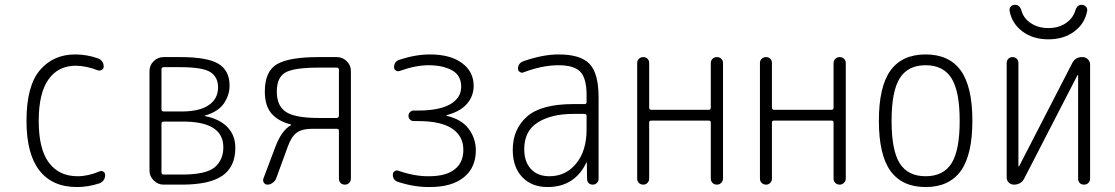

<svg xmlns="http://www.w3.org/2000/svg" viewBox="-20 -752 4540 782"><path d="M293 9.8Q193.4 9.8 140.6 -57.6Q87.9 -125 87.9 -259.8Q87.9 -402.3 142.6 -466.3Q197.3 -530.3 286.1 -530.3Q333 -530.3 377.9 -514.6Q402.3 -505.9 402.3 -480.5Q402.3 -471.7 394.5 -467.3Q386.7 -462.9 377.9 -465.8Q333 -483.4 289.1 -484.4Q216.8 -484.4 177.2 -428.2Q137.7 -372.1 137.7 -259.8Q137.7 -144.5 179.2 -89.4Q220.7 -34.2 295.9 -34.2Q338.9 -34.2 384.8 -53.7Q392.6 -57.6 400.4 -53.2Q408.2 -48.8 408.2 -40Q408.2 -13.7 383.8 -4.9Q338.9 9.8 293 9.8Z M637.7 -249V-49.8Q637.7 -41 647.5 -41H720.7Q819.3 -41 854.5 -70.8Q889.6 -100.6 889.6 -152.3Q889.6 -257.8 722.7 -256.8H647.5Q637.7 -256.8 637.7 -249ZM637.7 -469.7V-306.6Q637.7 -297.9 647.5 -297.9H718.8Q792 -297.9 830.1 -323.7Q868.2 -349.6 868.2 -396.5Q868.2 -437.5 837.4 -458Q806.6 -478.5 710 -478.5H647.5Q637.7 -478.5 637.7 -469.7ZM646.5 0Q623 0 606 -17.1Q588.9 -34.2 588.9 -56.6V-462.9Q588.9 -486.3 606 -502.9Q623 -519.5 646.5 -519.5H714.8Q824.2 -519.5 869.6 -492.2Q915 -464.8 915 -403.3Q915 -365.2 892.1 -331.1Q869.1 -296.9 814.5 -281.2Q813.5 -281.2 813.5 -280.3L814.5 -279.3Q874 -267.6 906.2 -234.4Q938.5 -201.2 938.5 -150.4Q938.5 -73.2 886.2 -36.6Q834 0 719.7 0Z M1107.4 -378.9Q1107.4 -320.3 1145 -295.9Q1182.6 -271.5 1278.3 -271.5H1350.6Q1359.4 -271.5 1360.4 -280.3V-467.8Q1360.4 -476.6 1350.6 -476.6H1278.3Q1176.8 -476.6 1142.1 -456.5Q1107.4 -436.5 1107.4 -378.9ZM1069.3 0Q1060.5 0 1055.2 -7.3Q1049.8 -14.6 1052.7 -24.4L1102.5 -156.2Q1127 -220.7 1165 -242.2Q1166 -242.2 1166 -243.2Q1166 -245.1 1165 -245.1Q1113.3 -257.8 1085.9 -289.6Q1058.6 -321.3 1058.6 -378.9Q1058.6 -461.9 1108.4 -490.7Q1158.2 -519.5 1277.3 -519.5H1351.6Q1375 -519.5 1392.1 -502.9Q1409.2 -486.3 1409.2 -462.9V-24.4Q1409.2 -14.6 1402.3 -7.3Q1395.5 0 1384.8 0Q1374 0 1367.2 -6.8Q1360.4 -13.7 1360.4 -24.4V-219.7Q1360.4 -227.5 1350.6 -227.5H1252Q1210.9 -227.5 1189 -211.9Q1167 -196.3 1152.3 -155.3L1104.5 -24.4Q1100.6 -14.6 1090.3 -7.3Q1080.1 0 1069.3 0Z M1602.5 -10.7Q1579.1 -17.6 1580.1 -42Q1580.1 -49.8 1587.4 -54.7Q1594.7 -59.6 1602.5 -56.6Q1669.9 -33.2 1727.5 -34.2Q1795.9 -34.2 1831.5 -62Q1867.2 -89.8 1867.2 -141.6Q1867.2 -197.3 1821.8 -228Q1776.4 -258.8 1683.6 -258.8H1665Q1656.2 -258.8 1649.9 -265.1Q1643.6 -271.5 1643.6 -280.3Q1643.6 -289.1 1649.9 -295.4Q1656.2 -301.8 1665 -301.8H1683.6Q1769.5 -301.8 1814 -327.6Q1858.4 -353.5 1858.4 -398.4Q1858.4 -445.3 1820.8 -465.8Q1783.2 -486.3 1725.6 -486.3Q1672.9 -486.3 1607.4 -462.9Q1599.6 -460 1592.3 -464.8Q1585 -469.7 1585 -477.5Q1585 -502 1607.4 -508.8Q1672.9 -530.3 1730.5 -530.3Q1814.5 -530.3 1861.8 -495.1Q1909.2 -460 1909.2 -402.3Q1909.2 -361.3 1882.3 -329.6Q1855.5 -297.9 1799.8 -283.2Q1797.9 -283.2 1797.9 -281.2Q1797.9 -280.3 1798.8 -280.3Q1859.4 -266.6 1888.7 -227.5Q1918 -188.5 1918 -139.6Q1918 -69.3 1869.1 -29.8Q1820.3 9.8 1730.5 9.8Q1668.9 10.7 1602.5 -10.7Z M2315.4 -288.1Q2225.6 -288.1 2170.4 -253.4Q2115.2 -218.8 2115.2 -144.5Q2115.2 -92.8 2142.6 -63.5Q2169.9 -34.2 2217.8 -34.2Q2284.2 -34.2 2326.7 -85.9Q2369.1 -137.7 2369.1 -224.6V-279.3Q2369.1 -288.1 2360.4 -288.1ZM2210 9.8Q2145.5 9.8 2106.9 -30.8Q2068.4 -71.3 2068.4 -141.6Q2068.4 -225.6 2126 -276.9Q2183.6 -328.1 2315.4 -328.1H2360.4Q2369.1 -328.1 2369.1 -335.9V-365.2Q2369.1 -432.6 2343.8 -459.5Q2318.4 -486.3 2254.9 -486.3Q2188.5 -486.3 2111.3 -457Q2104.5 -454.1 2097.2 -459Q2089.8 -463.9 2089.8 -471.7Q2089.8 -495.1 2112.3 -502.9Q2191.4 -530.3 2254.9 -530.3Q2344.7 -530.3 2381.3 -491.7Q2418 -453.1 2418 -355.5V-23.4Q2418 -13.7 2411.1 -6.8Q2404.3 0 2394 0Q2383.8 0 2377.4 -6.3Q2371.1 -12.7 2371.1 -23.4L2370.1 -89.8Q2370.1 -90.8 2369.1 -90.8Q2368.2 -90.8 2368.2 -89.8Q2320.3 9.8 2210 9.8Z M2575.2 -24.4V-496.1Q2575.2 -505.9 2582.5 -512.7Q2589.8 -519.5 2600.1 -519.5Q2610.4 -519.5 2617.2 -512.7Q2624 -505.9 2624 -496.1V-314.5Q2624 -305.7 2631.8 -304.7H2867.2Q2875 -304.7 2875 -314.5V-495.1Q2875 -505.9 2882.3 -512.7Q2889.6 -519.5 2899.9 -519.5Q2910.2 -519.5 2917.5 -512.7Q2924.8 -505.9 2924.8 -495.1V-25.4Q2924.8 -14.6 2917.5 -7.3Q2910.2 0 2899.9 0Q2889.6 0 2882.3 -6.8Q2875 -13.7 2875 -25.4V-252.9Q2875 -260.7 2867.2 -260.7H2631.8Q2624 -260.7 2624 -252.9V-24.4Q2624 -14.6 2617.2 -7.3Q2610.4 0 2600.1 0Q2589.8 0 2582.5 -6.8Q2575.2 -13.7 2575.2 -24.4Z M3075.2 -24.4V-496.1Q3075.2 -505.9 3082.5 -512.7Q3089.8 -519.5 3100.1 -519.5Q3110.4 -519.5 3117.2 -512.7Q3124 -505.9 3124 -496.1V-314.5Q3124 -305.7 3131.8 -304.7H3367.2Q3375 -304.7 3375 -314.5V-495.1Q3375 -505.9 3382.3 -512.7Q3389.6 -519.5 3399.9 -519.5Q3410.2 -519.5 3417.5 -512.7Q3424.8 -505.9 3424.8 -495.1V-25.4Q3424.8 -14.6 3417.5 -7.3Q3410.2 0 3399.9 0Q3389.6 0 3382.3 -6.8Q3375 -13.7 3375 -25.4V-252.9Q3375 -260.7 3367.2 -260.7H3131.8Q3124 -260.7 3124 -252.9V-24.4Q3124 -14.6 3117.2 -7.3Q3110.4 0 3100.1 0Q3089.8 0 3082.5 -6.8Q3075.2 -13.7 3075.2 -24.4Z M3855.5 -433.1Q3822.3 -486.3 3750 -486.3Q3677.7 -486.3 3644.5 -433.1Q3611.3 -379.9 3611.3 -259.8Q3611.3 -139.6 3644.5 -86.9Q3677.7 -34.2 3750 -34.2Q3822.3 -34.2 3855.5 -86.9Q3888.7 -139.6 3888.7 -259.8Q3888.7 -379.9 3855.5 -433.1ZM3893.1 -55.7Q3845.7 9.8 3750 9.8Q3654.3 9.8 3606.9 -55.7Q3559.6 -121.1 3559.6 -260.3Q3559.6 -399.4 3606.9 -464.8Q3654.3 -530.3 3750 -530.3Q3845.7 -530.3 3893.1 -464.8Q3940.4 -399.4 3940.4 -260.3Q3940.4 -121.1 3893.1 -55.7Z M4385.7 -732.4Q4395.5 -732.4 4402.3 -725.6Q4409.2 -718.8 4408.2 -709Q4399.4 -657.2 4356.4 -624.5Q4313.5 -591.8 4250 -591.8Q4186.5 -591.8 4143.6 -624.5Q4100.6 -657.2 4091.8 -709Q4090.8 -718.8 4097.2 -725.6Q4103.5 -732.4 4114.3 -732.4Q4133.8 -732.4 4140.6 -708Q4149.4 -676.8 4179.2 -657.2Q4209 -637.7 4250 -637.7Q4291 -637.7 4320.3 -657.2Q4349.6 -676.8 4359.4 -708Q4366.2 -732.4 4385.7 -732.4ZM4109.4 0Q4097.7 0 4088.9 -8.3Q4080.1 -16.6 4080.1 -29.3V-496.1Q4080.1 -505.9 4086.9 -512.7Q4093.8 -519.5 4104 -519.5Q4114.3 -519.5 4121.1 -512.7Q4127.9 -505.9 4127.9 -496.1V-75.2Q4127.9 -74.2 4128.9 -74.2Q4130.9 -74.2 4130.9 -75.2L4346.7 -494.1Q4359.4 -520.5 4389.6 -519.5Q4401.4 -519.5 4410.6 -510.7Q4419.9 -502 4419.9 -490.2V-24.4Q4419.9 -14.6 4413.1 -7.3Q4406.2 0 4395 0Q4383.8 0 4377.4 -6.8Q4371.1 -13.7 4371.1 -24.4V-445.3Q4371.1 -446.3 4370.1 -446.3Q4368.2 -446.3 4368.2 -445.3L4152.3 -26.4Q4139.6 0 4109.4 0Z"/></svg>

Font: Rounded-X Mgen+ 2m light
Style: Regular
Weight: 200
Designer: [Source Han Sans]
Ryoko NISHIZUKA  (kana & ideographs); Paul D. Hunt (Latin, Greek & Cyrillic); Wenlong ZHANG  (bopomofo
Version: Version 1.059.20150602